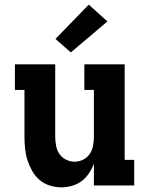

<svg xmlns="http://www.w3.org/2000/svg" viewBox="-20 -796 640 824"><path d="M243 8Q218 8 193 0Q168 -8 149 -24.5Q130 -41 117.5 -63.5Q105 -86 97.5 -110Q90 -134 87.5 -159.5Q85 -185 85 -210V-410H44V-520H217V-210Q217 -191 220.5 -171.5Q224 -152 234.5 -136Q245 -120 263 -111Q281 -102 300 -102Q319 -102 337 -111Q355 -120 365.5 -136Q376 -152 379.5 -171.5Q383 -191 383 -210V-410H342V-520H515V-110H556V0H383V-94Q375 -72 362 -52.5Q349 -33 330.5 -19Q312 -5 289 1.5Q266 8 243 8ZM284 -571 218 -629 361 -776 441 -704Z"/></svg>

Font: Iosevka HT Extrabold Extended
Style: Regular
Weight: 800
Width: 7
Monospace: yes
Designer: Belleve Invis
Foundry: Belleve Invis
Version: Version 32.3.0; ttfautohint (v1.8.4)